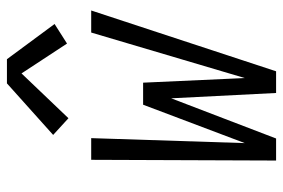

<svg xmlns="http://www.w3.org/2000/svg" viewBox="-148 -648 797 540"><g transform="rotate(-90 250.0 -378.5)"><path d="M68 0 70 -520H131L117 -88L225 -374H287L300 -88L428 -520H490L319 0H258L243 -295L130 0ZM187 -584 140 -627 285 -757H353L452 -623L397 -588L313 -716Z"/></g></svg>

Font: Iosevka SS04 Light Oblique
Style: Regular
Weight: 300
Italic angle: -9°
Monospace: yes
Designer: Belleve Invis
Foundry: Belleve Invis
Version: Version 19.0.0; ttfautohint (v1.8.4)